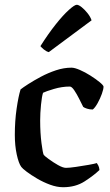

<svg xmlns="http://www.w3.org/2000/svg" viewBox="-20 -783 462 803"><path d="M244 0Q218 0 189.5 -10.5Q161 -21 135.5 -36Q110 -51 92 -64.5Q74 -78 69 -85Q58 -100 50 -137Q42 -174 42 -219Q42 -277 49.5 -328.5Q57 -380 66 -409Q76 -417 98.5 -431.5Q121 -446 151 -462Q181 -478 214 -489Q247 -500 279 -500Q292 -500 314 -490.5Q336 -481 358 -467Q380 -453 396 -440Q412 -427 413 -421Q413 -410 406 -390.5Q399 -371 388.5 -352Q378 -333 368 -325Q355 -325 344 -328.5Q333 -332 328 -336Q321 -350 311 -370Q301 -390 290.5 -405.5Q280 -421 272 -421Q239 -421 205.5 -411Q172 -401 160 -395Q155 -380 151.5 -345Q148 -310 148 -279Q148 -227 153.5 -184.5Q159 -142 163 -135Q166 -131 183.5 -118Q201 -105 222 -93Q243 -81 256 -81Q270 -81 297.5 -85Q325 -89 350.5 -93.5Q376 -98 385 -101Q388 -97 391.5 -90Q395 -83 396 -72Q372 -49 334 -24.5Q296 0 244 0ZM184 -565Q173 -568 163.5 -576Q154 -584 149 -590Q182 -642 213 -681Q244 -720 268 -741.5Q292 -763 301 -763Q309 -763 321.5 -753Q334 -743 346 -728Q358 -713 363 -698Z"/></svg>

Font: Texturina 72pt SemiBold
Style: Regular
Weight: 600
Designer: Guillermo Torres Carreño
Foundry: Omnibus-Type
Version: Version 1.002; ttfautohint (v1.8.3)